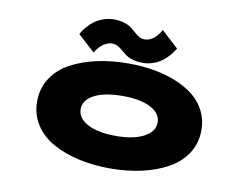

<svg xmlns="http://www.w3.org/2000/svg" viewBox="-78 -821 1206 942"><g transform="rotate(10 525.0 -350.0)"><path d="M592 -527Q563 -527 540.8 -534Q518.5 -541 505 -551Q491.5 -561 480.5 -570.8Q469.5 -580.5 457 -587.5Q444.5 -594.5 430 -594.5Q415 -594.5 401 -588.2Q387 -582 377.5 -573.5Q368 -565 360.8 -556.2Q353.5 -547.5 350 -541L346.5 -535L262 -612Q264.5 -618 270.5 -627.5Q276.5 -637 290.2 -652.5Q304 -668 320.8 -680.8Q337.5 -693.5 363.5 -703Q389.5 -712.5 418 -712.5Q447 -712.5 469.5 -705.2Q492 -698 505.5 -687.5Q519 -677 530 -666.8Q541 -656.5 553.5 -649.2Q566 -642 580.5 -642Q595.5 -642 609.2 -648.2Q623 -654.5 632 -663.5Q641 -672.5 648 -681.5Q655 -690.5 658 -697L661.5 -703L746.5 -625Q746 -624.5 738.8 -613.8Q731.5 -603 724.5 -594Q717.5 -585 703.2 -571.8Q689 -558.5 674.2 -549.5Q659.5 -540.5 637.5 -533.8Q615.5 -527 592 -527ZM524.5 11Q441 11 368.2 -5.2Q295.5 -21.5 238.2 -53Q181 -84.5 148 -135.5Q115 -186.5 115 -251Q115 -316 148 -367Q181 -418 238.2 -449Q295.5 -480 368 -496Q440.5 -512 524.5 -512Q590.5 -512 650.2 -502Q710 -492 762 -471Q814 -450 852 -419.8Q890 -389.5 911.8 -346.2Q933.5 -303 933.5 -251Q933.5 -186.5 900.5 -135.5Q867.5 -84.5 810.2 -53Q753 -21.5 680.2 -5.2Q607.5 11 524.5 11ZM524.5 -151Q613.5 -151 664.5 -178.8Q715.5 -206.5 715.5 -251Q715.5 -296.5 664.8 -323.2Q614 -350 524.5 -350Q434.5 -350 383.2 -323.2Q332 -296.5 332 -251Q332 -206 383.5 -178.5Q435 -151 524.5 -151Z"/></g></svg>

Font: League Mono Extended ExtraBold
Style: Regular
Weight: 800
Width: 9
Designer: Tyler Finck
Foundry: The League of Moveable Type / Tyler Finck
Version: Version 2.210